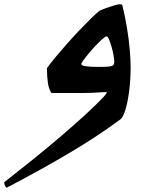

<svg xmlns="http://www.w3.org/2000/svg" viewBox="-157 -438 725 904"><path d="M381 -147Q381 -158 377.5 -178Q374 -198 368 -218.5Q362 -239 356 -253Q350 -267 345 -267Q339 -267 321.5 -251Q304 -235 283.5 -212.5Q263 -190 246.5 -169Q230 -148 226 -139Q224 -129 247 -126Q270 -123 307 -123Q324 -123 338.5 -123.5Q353 -124 359 -125Q373 -127 377 -132.5Q381 -138 381 -147ZM330 -4Q299 -2 275.5 -1Q252 0 229.5 0Q207 0 176 0Q158 0 130.5 0Q103 0 85 0Q73 -18 68.5 -48Q64 -78 64 -117Q77 -136 101.5 -165.5Q126 -195 155.5 -228.5Q185 -262 215.5 -294Q246 -326 271.5 -351Q297 -376 312 -388Q323 -393 342.5 -400Q362 -407 380.5 -412.5Q399 -418 407 -418Q418 -418 419 -413Q432 -361 441 -306Q450 -251 454 -202.5Q458 -154 458 -124Q458 -61 451 -8Q444 45 433 80Q422 115 410 124Q303 203 173.5 280Q44 357 -126 446Q-137 436 -137 420Q-68 366 1.5 310Q71 254 134 200Q197 146 247.5 99.5Q298 53 331 18Q340 8 343 3Q346 -2 346 -3Q346 -5 330 -4Z"/></svg>

Font: Ruwudu SemiBold
Style: Regular
Weight: 600
Designer: Becca Hirsbrunner Spalinger
Foundry: SIL International
Version: Version 3.000